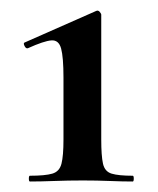

<svg xmlns="http://www.w3.org/2000/svg" viewBox="-20 -750 302 366"><path d="M37 -404Q35 -404 35 -409.5Q35 -415 37 -415Q66 -415 79.7 -419Q93.4 -423 97.2 -438Q101 -453 101 -484V-602Q101 -641 96.5 -657.5Q92 -674 78 -673Q64 -672 33 -658Q29.4 -657 26.7 -662.5Q24 -668 27 -669L163 -729Q167 -731 170 -727.5Q173 -724 173 -722V-484.2Q173 -453.1 176.3 -438.1Q179.6 -423 192.8 -419Q206 -415 233 -415Q235 -415 235 -409.5Q235 -404 233 -404Q213.4 -404 189.2 -405Q165 -406 138 -406Q109.6 -406 83.5 -405Q57.4 -404 37 -404Z"/></svg>

Font: Cormorant Infant Light
Style: Regular
Weight: 300
Designer: Christian Thalmann (Catharsis Fonts)
Foundry: Catharsis Fonts
Version: Version 4.001